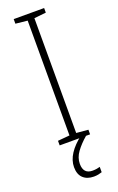

<svg xmlns="http://www.w3.org/2000/svg" viewBox="-177 -758 626 1020"><g transform="rotate(-20 136.0 -248.0)"><path d="M222 0H50V-26L117 -32V-681L50 -688V-714H222V-688L155 -681V-32L222 -26ZM117 129Q117 186 169 186Q182 186 193.5 184Q205 182 211 180V210Q203 213 191 215.5Q179 218 165 218Q127 218 104.5 197Q82 176 82 135Q82 97 106 60Q130 23 175 -11L199 0Q163 31 140 62.5Q117 94 117 129Z"/></g></svg>

Font: Noto Sans Khmer SemiCondensed ExtraLight
Style: Regular
Weight: 200
Width: 4
Designer: Danh Hong and the Monotype Design Team
Foundry: Monotype Imaging Inc.
Version: Version 2.004; ttfautohint (v1.8.4.7-5d5b)